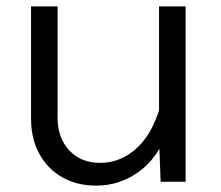

<svg xmlns="http://www.w3.org/2000/svg" viewBox="-20 -568 690 600"><path d="M160 -548V-200Q160 -137 196.5 -98Q233 -59 293 -59Q360 -59 412 -109.5Q464 -160 488 -263L503 -156Q473 -74 413.5 -31Q354 12 281 12Q219 12 173.5 -14.5Q128 -41 102.5 -88Q77 -135 77 -198V-548ZM560 -548V0H482L477 -132V-548Z"/></svg>

Font: Azeret Mono Light
Style: Regular
Weight: 300
Designer: Martin Vácha
Foundry: Displaay
Version: Version 1.002